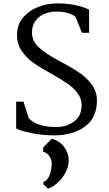

<svg xmlns="http://www.w3.org/2000/svg" viewBox="-20 -785 640 1129"><path d="M75 0ZM75 -30V-187H118L149 -90Q198 -38 311 -38Q371 -38 415.5 -70.5Q460 -103 460 -167Q460 -206 436 -237.5Q412 -269 376.5 -293.5Q341 -318 281 -352Q218 -386 176.5 -415.5Q135 -445 107.5 -485.5Q80 -526 80 -577Q80 -641 116.5 -683Q153 -725 207 -745Q261 -765 315 -765Q380 -765 429.5 -753.5Q479 -742 504 -728V-592H462L424 -686Q407 -701 376 -709Q345 -717 308 -717Q277 -717 245 -705Q213 -693 190.5 -665Q168 -637 168 -593Q168 -543 210.5 -504.5Q253 -466 332 -425Q403 -387 446 -358Q489 -329 519.5 -288Q550 -247 550 -194Q550 -91 478.5 -40Q407 11 298 11Q230 11 164.5 -2.5Q99 -16 75 -30ZM384 155Q384 196 364 232.5Q344 269 315 293Q286 317 262 324L235 299V286Q261 274 272.5 243Q284 212 284 175Q284 157 275.5 141.5Q267 126 255 117Q243 108 234 108V82L284 31Q332 44 358 80Q384 116 384 155Z"/></svg>

Font: Martel DemiBold
Style: Regular
Weight: 600
Designer: Dan Reynolds
Foundry: Dan Reynolds
Version: Version 1.001; ttfautohint (v1.1) -l 5 -r 5 -G 72 -x 0 -D la